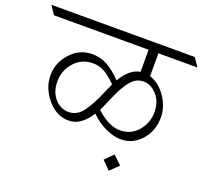

<svg xmlns="http://www.w3.org/2000/svg" viewBox="-177 -824 1099 1028"><g transform="rotate(20 372.5 -310.0)"><path d="M368 -208Q316 -124 245.5 -124Q175 -124 123.5 -186Q72 -248 72 -319.5Q72 -391 122.5 -446.5Q173 -502 245 -502Q291 -502 329.5 -481.5Q368 -461 414 -414Q460 -492 519 -501V-627H-20L-52 -675H765L797 -627H575V-497Q630 -479 667.5 -423.5Q705 -368 705 -309Q705 -231 657.5 -178Q610 -125 541 -125Q503 -125 455.5 -146.5Q408 -168 368 -208ZM266 -457Q200 -457 159 -410Q118 -363 118 -302Q118 -241 151 -204Q184 -167 229 -167Q278 -167 311 -212Q336 -247 361 -300Q389 -365 399 -386Q362 -422 332.5 -439.5Q303 -457 266 -457ZM385 -236Q457 -169 520.5 -169Q584 -169 623.5 -215.5Q663 -262 663 -322.5Q663 -383 629 -420.5Q595 -458 552.5 -458Q510 -458 479.5 -420.5Q449 -383 421 -317Q393 -251 385 -236ZM494 8 540 -38 588 8 540 55Z"/></g></svg>

Font: Halant Light
Style: Regular
Weight: 300
Designer: Hitesh Malaviya (Devanagari), Satya Rajpurohit (Latin)
Foundry: Indian Type Foundry
Version: Version 1.101;PS 1.0;hotconv 1.0.78;makeotf.lib2.5.61930; tt